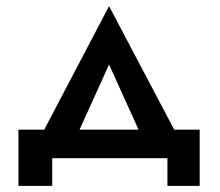

<svg xmlns="http://www.w3.org/2000/svg" viewBox="-20 -515 715 625"><path d="M525 0V90H630V-93H547L335 -495L124 -93H40V90H150V0ZM335 -305 431 -93H239Z"/></svg>

Font: Jost Medium
Style: Regular
Weight: 500
Version: Version 3.710